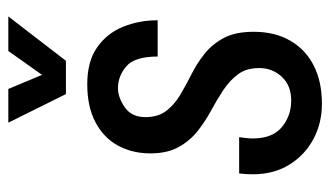

<svg xmlns="http://www.w3.org/2000/svg" viewBox="-182 -580 775 450"><g transform="rotate(-90 205.0 -355.5)"><path d="M186 12Q141 12 103.5 -8Q66 -28 43.5 -64.5Q21 -101 21 -150Q21 -158 21.5 -166Q22 -174 23 -182H108Q107 -174 106 -166Q105 -158 105 -150Q105 -104 131.5 -82Q158 -60 194 -60Q229 -60 249.5 -82Q270 -104 270 -135Q270 -165 255.5 -184.5Q241 -204 218.5 -219Q196 -234 170 -248Q144 -262 121.5 -280Q99 -298 84.5 -324.5Q70 -351 70 -390Q70 -432 88 -465.5Q106 -499 142.5 -518.5Q179 -538 232 -538Q286 -538 319 -514.5Q352 -491 367 -453.5Q382 -416 382 -373H297Q297 -427 274 -446.5Q251 -466 223 -466Q201 -466 178 -450Q155 -434 155 -402Q155 -372 169.5 -353Q184 -334 206.5 -320.5Q229 -307 255 -294Q281 -281 303.5 -263Q326 -245 340.5 -218Q355 -191 355 -148Q355 -98 334 -62Q313 -26 275.5 -7Q238 12 186 12ZM209 -588 142 -723H221L254 -644L310 -723H391L287 -588Z"/></g></svg>

Font: Archivo Narrow
Style: Italic
Weight: 400
Italic angle: -8°
Designer: Hector Gatti
Foundry: Omnibus-Type
Version: Version 3.002